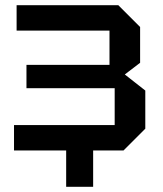

<svg xmlns="http://www.w3.org/2000/svg" viewBox="-20 -580 628 740"><path d="M540 -84 456 0H339V140H235V0H34V-98H422V-240H82V-330H402V-462H44V-560H436L520 -476V-338L461 -293L540 -231Z"/></svg>

Font: Tektur Medium
Style: Regular
Weight: 500
Designer: Adam Jagosz
Foundry: Adam Jagosz
Version: Version 1.005;gftools[0.9.30]